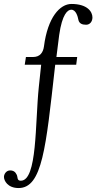

<svg xmlns="http://www.w3.org/2000/svg" viewBox="-35 -718 505 970"><path d="M326 -698C268 -698 206 -631 187 -483C183 -454 168 -430 132 -430H96L90 -391H173L161 -278C142 -96 154 195 70 195C49 195 56 176 49 164C43 151 33 143 16 143C-3 143 -15 161 -15 176C-15 194 3 232 59 232C179 232 197 25 242 -374L244 -391H350L355 -430H250L264 -541C279 -647 307 -669 325 -669C349 -669 358 -634 361 -618C365 -599 380 -593 400 -593C420 -593 432 -610 432 -630C432 -659 406 -698 326 -698Z"/></svg>

Font: Libertinus Sans
Style: Regular
Weight: 400
Designer: Philipp H. Poll, Khaled Hosny
Foundry: Caleb Maclennan
Version: Version 7.050;RELEASE